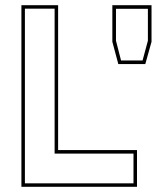

<svg xmlns="http://www.w3.org/2000/svg" viewBox="-20 -720 604 740"><path d="M62.5 0V-700H204V-141.5H508V0ZM76 -13.5H494.5V-128H190.5V-686.5H76ZM436 -473 413 -559V-700H564V-559L540 -473ZM446.5 -487H529.5L550 -563V-686H427V-563Z"/></svg>

Font: Tourney Thin
Style: Regular
Weight: 100
Designer: Tyler Finck
Foundry: Etcetera Type Co
Version: Version 1.015